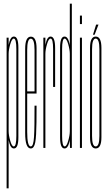

<svg xmlns="http://www.w3.org/2000/svg" viewBox="-20 -805 592 1045"><path d="M16 220V-600H27V-549V220ZM56 3Q39.5 3 31.8 -23.5Q24 -50 24 -75L27 -91Q27 -69 35.8 -38.5Q44.5 -8 55 -8Q69 -8 69 -65.5Q69 -123 69 -301Q69 -480 69 -537.5Q69 -595 55 -595Q44.5 -595 35.8 -564.5Q27 -534 27 -512L24 -528Q24 -553 31.8 -579.5Q39.5 -606 56 -606Q80 -606 80 -545Q80 -484 80 -301Q80 -119 80 -58Q80 3 56 3Z M147.5 3Q117 3 117 -80.5Q117 -164 117 -301Q117 -472.5 117 -539Q117 -605.5 148 -605.5Q179 -605.5 179 -541.5Q179 -477.5 179 -301Q179 -299 179 -296H124V-307.5H172L168 -302Q168 -470.5 168 -532.5Q168 -594.5 148 -594.5Q128 -594.5 128 -532.5Q128 -470.5 128 -302Q128 -166 128 -87Q128 -8 147.5 -8ZM147.5 -8Q155 -8 159.2 -20.8Q163.5 -33.5 165.2 -60.2Q167 -87 167.5 -129.2Q168 -171.5 168 -230H179Q179 -179 178.5 -140.5Q178 -102 176.5 -74.5Q175 -47 171.8 -30Q168.5 -13 162.5 -5Q156.5 3 147.5 3L146 -2Z M269 -332Q269 -481 269 -538Q269 -595 255.5 -595Q244.5 -595 235.8 -564.5Q227 -534 227 -512L224 -528Q224 -553 231.8 -579.5Q239.5 -606 255.5 -606Q280 -606 280 -543.5Q280 -481 280 -332ZM216 0V-600H227V-545.5V0Z M361 0 360 -36V-785H371V0ZM331 3Q307 3 307 -58Q307 -119 307 -301Q307 -484 307 -545Q307 -606 331 -606Q347.5 -606 355.2 -579.5Q363 -553 363 -528L360 -512Q360 -534 351.2 -564.5Q342.5 -595 332 -595Q318 -595 318 -537.5Q318 -480 318 -301Q318 -123 318 -65.5Q318 -8 332 -8Q342.5 -8 351.2 -38.5Q360 -69 360 -91L363 -75Q363 -50 355.2 -23.5Q347.5 3 331 3Z M415 0V-600H426V0ZM415 -720H426V-674H415Z M501 3Q470 3 470 -58Q470 -119 470 -300.5Q470 -482 470 -544Q470 -606 501 -606Q532 -606 532 -544Q532 -482 532 -300.5Q532 -119 532 -58Q532 3 501 3ZM501 -8Q521 -8 521 -65Q521 -122 521 -300.5Q521 -479 521 -537Q521 -595 501 -595Q481 -595 481 -537Q481 -479 481 -300.5Q481 -122 481 -65Q481 -8 501 -8ZM486 -616 503 -671H516L495 -616Z"/></svg>

Font: Anybody UltraCondensed Thin
Style: Regular
Weight: 100
Width: 1
Designer: Tyler Finck
Foundry: Etcetera Type Company
Version: Version 1.110